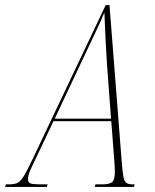

<svg xmlns="http://www.w3.org/2000/svg" viewBox="-77 -734 609 754"><path d="M-57 0 -54 -10H-41Q-22 -10 -10 -15Q2 -20 15.5 -41Q29 -62 51 -109L338 -714H353L401 -99Q404 -57 408 -38.5Q412 -20 420.5 -15Q429 -10 443 -10H452L449 0H295L298 -10H324Q353 -10 363.5 -19Q374 -28 374 -59Q374 -70 373.5 -79.5Q373 -89 372 -101L360 -258H133L59 -102Q49 -82 41 -63.5Q33 -45 33 -30Q33 -17 43.5 -13.5Q54 -10 79 -10H110L107 0ZM253 -512 138 -268H359L343 -484Q341 -514 339 -551Q337 -588 335.5 -624Q334 -660 333 -685Q325 -666 318.5 -651.5Q312 -637 304 -620Q296 -603 284 -577.5Q272 -552 253 -512Z"/></svg>

Font: Noto Serif Display ExtraCondensed Thin
Style: Italic
Weight: 100
Width: 2
Italic angle: -12°
Designer: Monotype Design Team
Foundry: Monotype Imaging Inc.
Version: Version 2.009